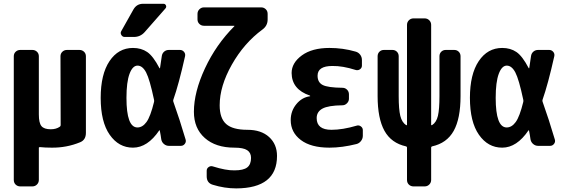

<svg xmlns="http://www.w3.org/2000/svg" viewBox="-20 -790 3040 1040"><path d="M410.2 -519.5Q424.8 -519.5 435.1 -509.8Q445.3 -500 445.3 -485.4V-70.3Q445.3 -32.2 414.1 -19.5Q340.8 10.7 259.8 9.8Q223.6 9.8 196.3 6.8Q190.4 6.8 190.4 10.7V184.6Q190.4 199.2 180.2 209.5Q169.9 219.7 155.3 219.7H89.8Q75.2 219.7 64.9 210Q54.7 200.2 54.7 184.6V-485.4Q54.7 -500 64.9 -509.8Q75.2 -519.5 89.8 -519.5H155.3Q169.9 -519.5 180.2 -509.8Q190.4 -500 190.4 -485.4V-169.9Q190.4 -124 204.6 -106.9Q218.8 -89.8 254.9 -89.8Q284.2 -89.8 303.7 -103.5Q308.6 -106.4 308.6 -112.3L307.6 -485.4Q307.6 -500 317.9 -509.8Q328.1 -519.5 342.8 -519.5Z M754.9 -769.5H865.2Q875 -769.5 878.9 -760.7Q882.8 -752 876 -744.1L763.7 -616.2Q740.2 -589.8 705.1 -589.8H655.3Q643.6 -589.8 637.2 -600.6Q630.9 -611.3 636.7 -621.1L703.1 -739.3Q720.7 -769.5 754.9 -769.5ZM814.5 -238.3Q815.4 -244.1 814.5 -249Q791 -360.4 771.5 -397.5Q752 -434.6 725.1 -434.6Q698.2 -434.6 681.6 -390.1Q665 -345.7 665 -259.8Q665 -99.6 724.6 -99.6Q752 -99.6 773.4 -128.9Q794.9 -158.2 814.5 -238.3ZM918.9 -239.3Q953.1 -143.6 985.4 -34.2Q989.3 -21.5 981 -10.7Q972.7 0 960 0H894.5Q879.9 0 868.2 -9.8Q856.4 -19.5 853.5 -35.2Q852.5 -42 850.1 -58.1Q847.7 -74.2 845.7 -82Q845.7 -83 844.7 -84Q843.8 -85 842.8 -84Q779.3 9.8 700.2 9.8Q623 9.8 574.2 -60.1Q525.4 -129.9 525.4 -259.8Q525.4 -387.7 573.2 -459Q621.1 -530.3 700.2 -530.3Q745.1 -530.3 777.3 -508.3Q809.6 -486.3 843.8 -420.9Q844.7 -419.9 845.7 -419.9Q846.7 -419.9 846.7 -420.9Q850.6 -448.2 856.4 -486.3Q858.4 -501 869.1 -510.3Q879.9 -519.5 894.5 -519.5H955.1Q967.8 -519.5 976.6 -509.3Q985.4 -499 982.4 -485.4Q948.2 -333 918.9 -250Q917 -244.1 918.9 -239.3Z M1320.3 -86.9Q1394.5 -86.9 1437.5 -47.9Q1480.5 -8.8 1480.5 54.7Q1480.5 229.5 1259.8 230.5Q1196.3 230.5 1132.8 210.9Q1099.6 201.2 1099.6 165V134.8Q1099.6 122.1 1110.4 114.7Q1121.1 107.4 1132.8 111.3Q1204.1 133.8 1250 132.8Q1298.8 132.8 1319.3 116.7Q1339.8 100.6 1339.8 65.4Q1339.8 37.1 1318.8 23.4Q1297.9 9.8 1250 9.8Q1148.4 9.8 1089.4 -42.5Q1030.3 -94.7 1030.3 -184.6Q1030.3 -291 1090.3 -419.9Q1150.4 -548.8 1249 -647.5Q1250 -648.4 1250 -649.4Q1250 -650.4 1249 -650.4H1085Q1070.3 -650.4 1060.1 -660.2Q1049.8 -669.9 1049.8 -684.6V-714.8Q1049.8 -729.5 1060.1 -739.7Q1070.3 -750 1085 -750H1394.5Q1409.2 -750 1419.4 -740.2Q1429.7 -730.5 1429.7 -714.8V-684.6Q1429.7 -650.4 1401.4 -629.9Q1301.8 -556.6 1235.8 -439.9Q1169.9 -323.2 1169.9 -219.7Q1169.9 -149.4 1205.1 -118.2Q1240.2 -86.9 1320.3 -86.9Z M1912.1 -109.4Q1923.8 -113.3 1934.6 -105.5Q1945.3 -97.7 1945.3 -85V-54.7Q1945.3 -39.1 1935.5 -26.4Q1925.8 -13.7 1911.1 -9.8Q1833 9.8 1764.6 9.8Q1664.1 9.8 1609.4 -31.7Q1554.7 -73.2 1554.7 -139.6Q1554.7 -188.5 1585 -225.6Q1615.2 -262.7 1659.2 -268.6Q1660.2 -268.6 1660.2 -269.5Q1660.2 -271.5 1658.2 -272.5Q1560.5 -305.7 1559.6 -394.5Q1559.6 -449.2 1614.7 -489.7Q1669.9 -530.3 1764.6 -530.3Q1837.9 -530.3 1905.3 -510.7Q1920.9 -506.8 1930.7 -494.1Q1940.4 -481.4 1940.4 -464.8V-434.6Q1940.4 -421.9 1929.7 -414.6Q1918.9 -407.2 1906.2 -411.1Q1835.9 -433.6 1780.3 -432.6Q1700.2 -432.6 1700.2 -379.9Q1700.2 -343.8 1728 -329.6Q1755.9 -315.4 1835 -314.5Q1849.6 -314.5 1859.9 -304.2Q1870.1 -293.9 1870.1 -279.3V-254.9Q1870.1 -241.2 1859.4 -230.5Q1848.6 -219.7 1835 -219.7Q1757.8 -218.8 1726.6 -201.7Q1695.3 -184.6 1695.3 -150.4Q1695.3 -86.9 1775.4 -86.9Q1835.9 -86.9 1912.1 -109.4Z M2440.4 -519.5Q2455.1 -519.5 2464.8 -509.8Q2474.6 -500 2474.6 -485.4V-269.5Q2474.6 -147.5 2437.5 -81.1Q2400.4 -14.6 2320.3 2.9Q2315.4 4.9 2315.4 8.8V184.6Q2315.4 199.2 2305.2 209.5Q2294.9 219.7 2280.3 219.7H2219.7Q2205.1 219.7 2194.8 210Q2184.6 200.2 2184.6 184.6V8.8Q2184.6 4.9 2179.7 2.9Q2099.6 -14.6 2062.5 -81.5Q2025.4 -148.4 2025.4 -269.5V-485.4Q2025.4 -500 2035.2 -509.8Q2044.9 -519.5 2059.6 -519.5H2105.5Q2120.1 -519.5 2129.9 -509.8Q2139.6 -500 2139.6 -485.4V-269.5Q2139.6 -197.3 2148.4 -162.1Q2157.2 -127 2179.7 -112.3Q2184.6 -110.4 2184.6 -114.3V-655.3Q2184.6 -669.9 2194.8 -680.2Q2205.1 -690.4 2219.7 -690.4H2280.3Q2294.9 -690.4 2305.2 -680.2Q2315.4 -669.9 2315.4 -655.3V-114.3Q2315.4 -110.4 2320.3 -112.3Q2343.8 -127 2352.1 -162.6Q2360.4 -198.2 2360.4 -269.5V-485.4Q2360.4 -500 2370.1 -509.8Q2379.9 -519.5 2394.5 -519.5Z M2814.5 -238.3Q2815.4 -244.1 2814.5 -249Q2791 -360.4 2771.5 -397.5Q2752 -434.6 2725.1 -434.6Q2698.2 -434.6 2681.6 -390.1Q2665 -345.7 2665 -259.8Q2665 -99.6 2724.6 -99.6Q2752 -99.6 2773.4 -128.9Q2794.9 -158.2 2814.5 -238.3ZM2918.9 -239.3Q2953.1 -143.6 2985.4 -34.2Q2989.3 -21.5 2981 -10.7Q2972.7 0 2960 0H2894.5Q2879.9 0 2868.2 -9.8Q2856.4 -19.5 2853.5 -35.2Q2852.5 -42 2850.1 -58.1Q2847.7 -74.2 2845.7 -82Q2845.7 -83 2844.7 -84Q2843.8 -85 2842.8 -84Q2779.3 9.8 2700.2 9.8Q2623 9.8 2574.2 -60.1Q2525.4 -129.9 2525.4 -259.8Q2525.4 -387.7 2573.2 -459Q2621.1 -530.3 2700.2 -530.3Q2745.1 -530.3 2777.3 -508.3Q2809.6 -486.3 2843.8 -420.9Q2844.7 -419.9 2845.7 -419.9Q2846.7 -419.9 2846.7 -420.9Q2850.6 -448.2 2856.4 -486.3Q2858.4 -501 2869.1 -510.3Q2879.9 -519.5 2894.5 -519.5H2955.1Q2967.8 -519.5 2976.6 -509.3Q2985.4 -499 2982.4 -485.4Q2948.2 -333 2918.9 -250Q2917 -244.1 2918.9 -239.3Z"/></svg>

Font: Rounded-L Mgen+ 1mn bold
Style: Bold
Weight: 700
Designer: [Source Han Sans]
Ryoko NISHIZUKA  (kana & ideographs); Paul D. Hunt (Latin, Greek & Cyrillic); Wenlong ZHANG  (bopomofo
Version: Version 1.059.20150602